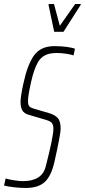

<svg xmlns="http://www.w3.org/2000/svg" viewBox="-38 -925 421 953"><path d="M-18 -4 -10 -39Q7 -34 32.5 -30Q58 -26 76 -26Q171 -26 189 -99Q227 -246 227 -286Q227 -308 217 -317Q207 -326 180 -333L102 -356Q82 -362 73 -377Q64 -392 64 -420Q64 -445 78 -510Q98 -604 131 -650Q164 -696 232 -696Q266 -696 294.5 -692Q323 -688 334 -683L327 -650Q313 -655 288.5 -658.5Q264 -662 244 -662Q208 -662 186.5 -651Q165 -640 152 -619Q131 -584 116 -517Q101 -450 101 -424Q101 -404 107.5 -397Q114 -390 132 -385L204 -364Q234 -355 248.5 -339.5Q263 -324 263 -286Q263 -259 233 -125Q217 -52 184.5 -22Q152 8 89 8Q63 8 32 4.5Q1 1 -18 -4ZM231 -767 203 -900 204 -905H230L259 -797L335 -905H363L362 -900L277 -767Z"/></svg>

Font: Saira Ultra Condensed Thin
Style: Italic
Weight: 100
Width: 1
Italic angle: -12°
Designer: Hector Gatti with collaboration of the Omnibus-Type team
Foundry: Omnibus-Type
Version: Version 1.001; ttfautohint (v1.8)